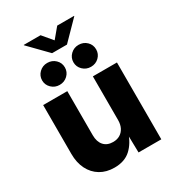

<svg xmlns="http://www.w3.org/2000/svg" viewBox="-217 -1043 1066 1174"><g transform="rotate(-30 316.0 -456.0)"><path d="M243.2 7.3Q186 7.3 143.8 -18.1Q101.6 -43.5 78.4 -89.6Q55.2 -135.7 55.2 -197.8V-542.5H225.6V-231Q225.6 -185.1 248.8 -158.9Q272 -132.8 314 -132.8Q341.8 -132.8 362.3 -145Q382.8 -157.2 394.5 -179.9Q406.2 -202.6 406.2 -234.4V-542.5H576.2V0H415.5L412.6 -137.7H421.9Q401.4 -72.3 358.2 -32.5Q314.9 7.3 243.2 7.3ZM426.3 -598.6Q393.1 -598.6 369.6 -621.3Q346.2 -644 346.2 -675.8Q346.2 -708 369.6 -730.7Q393.1 -753.4 426.3 -753.4Q460 -753.4 483.2 -731Q506.3 -708.5 506.3 -675.8Q506.3 -643.6 483.2 -621.1Q460 -598.6 426.3 -598.6ZM205.1 -598.6Q171.9 -598.6 148.4 -621.3Q125 -644 125 -675.8Q125 -708 148.4 -730.7Q171.9 -753.4 205.1 -753.4Q238.8 -753.4 262.2 -731Q285.6 -708.5 285.6 -675.8Q285.6 -643.6 262.2 -621.1Q238.8 -598.6 205.1 -598.6ZM254.9 -920.4 314 -850.1 372.6 -920.4H491.7V-918L366.2 -790H261.2L136.2 -918V-920.4Z"/></g></svg>

Font: Inter 16pt ExtraBold
Style: Regular
Weight: 800
Version: Version 4.001;git-66647c0bb